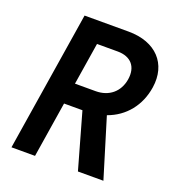

<svg xmlns="http://www.w3.org/2000/svg" viewBox="-132 -836 865 942"><g transform="rotate(20 300.0 -365.0)"><path d="M33 0H156L202 -290H298L380 0H513L419 -308C509 -340 569 -415 584 -513C604 -642 522 -730 379 -730H149ZM219 -400 254 -620H362C431 -620 468 -578 457 -509C446 -441 396 -400 327 -400Z"/></g></svg>

Font: JetBrains Mono
Style: Bold Italic
Weight: 558
Italic angle: -9°
Monospace: yes
Designer: Philipp Nurullin, Konstantin Bulenkov
Foundry: JetBrains
Version: Version 2.305